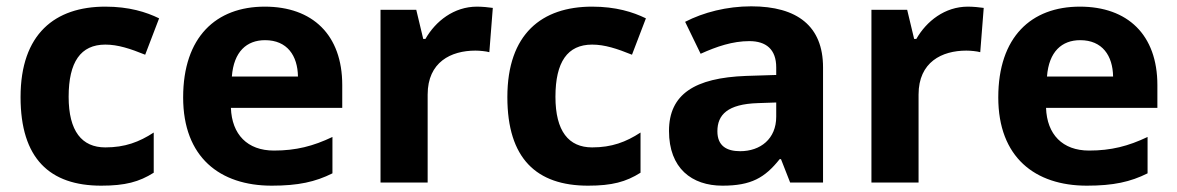

<svg xmlns="http://www.w3.org/2000/svg" viewBox="-20 -577 3722 607"><path d="M300 10C376 10 420 -2 466 -31V-158C420 -128 375 -111 313 -111C239 -111 197 -162 197 -271C197 -381 235 -436 313 -436C353 -436 392 -423 439 -404L483 -519C442 -539 388 -556 313 -556C154 -556 45 -470 45 -270C45 -76 137 10 300 10Z M817 -556C663 -556 559 -460 559 -269C559 -80 675 10 839 10C923 10 977 -2 1031 -29V-144C970 -115 916 -101 846 -101C762 -101 713 -152 710 -236H1062V-308C1062 -467 968 -556 817 -556ZM818 -450C888 -450 921 -401 922 -335H713C719 -414 760 -450 818 -450Z M1488 -556C1415 -556 1357 -510 1325 -454H1318L1296 -546H1183V0H1332V-278C1332 -381 1406 -417 1483 -417C1496 -417 1517 -415 1527 -412L1538 -552C1526 -554 1503 -556 1488 -556Z M1839 10C1915 10 1959 -2 2005 -31V-158C1959 -128 1914 -111 1852 -111C1778 -111 1736 -162 1736 -271C1736 -381 1774 -436 1852 -436C1892 -436 1931 -423 1978 -404L2022 -519C1981 -539 1927 -556 1852 -556C1693 -556 1584 -470 1584 -270C1584 -76 1676 10 1839 10Z M2355 -557C2278 -557 2204 -538 2146 -508L2195 -407C2246 -430 2296 -447 2349 -447C2402 -447 2434 -421 2434 -364V-340L2339 -337C2176 -331 2095 -279 2095 -163C2095 -45 2167 10 2264 10C2355 10 2398 -15 2445 -74H2449L2478 0H2582V-364C2582 -494 2501 -557 2355 -557ZM2376 -251 2434 -253V-208C2434 -138 2384 -99 2320 -99C2277 -99 2248 -116 2248 -162C2248 -214 2280 -248 2376 -251Z M3040 -556C2967 -556 2909 -510 2877 -454H2870L2848 -546H2735V0H2884V-278C2884 -381 2958 -417 3035 -417C3048 -417 3069 -415 3079 -412L3090 -552C3078 -554 3055 -556 3040 -556Z M3394 -556C3240 -556 3136 -460 3136 -269C3136 -80 3252 10 3416 10C3500 10 3554 -2 3608 -29V-144C3547 -115 3493 -101 3423 -101C3339 -101 3290 -152 3287 -236H3639V-308C3639 -467 3545 -556 3394 -556ZM3395 -450C3465 -450 3498 -401 3499 -335H3290C3296 -414 3337 -450 3395 -450Z"/></svg>

Font: Noto Kufi Arabic
Style: Bold
Weight: 700
Designer: Monotype Design Team, David Williams, Khaled Hosny
Foundry: Google LLC
Version: Version 2.109